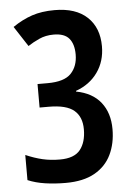

<svg xmlns="http://www.w3.org/2000/svg" viewBox="-53 -764 560 814"><g transform="rotate(-5 227.0 -357.0)"><path d="M194 10Q148 10 107 4Q66 -2 33 -16V-123Q70 -107 104 -99Q138 -91 178 -91Q239 -91 264.5 -123Q290 -155 290 -210Q290 -263 257.5 -290.5Q225 -318 150 -318H111V-418H154Q225 -418 254 -448.5Q283 -479 283 -529Q283 -573 263 -597Q243 -621 197 -621Q163 -621 135.5 -608.5Q108 -596 87 -582L31 -668Q72 -696 113.5 -710Q155 -724 210 -724Q300 -724 348.5 -678.5Q397 -633 397 -554Q397 -490 363.5 -443Q330 -396 271 -375V-372Q340 -359 375.5 -314Q411 -269 411 -200Q411 -139 388 -91.5Q365 -44 317 -17Q269 10 194 10Z"/></g></svg>

Font: Noto Sans Tamil ExtraCondensed SemiBold
Style: Regular
Weight: 600
Width: 2
Designer: Jelle Bosma - Monotype Design Team
Foundry: Monotype Imaging Inc.
Version: Version 2.004; ttfautohint (v1.8.4.7-5d5b)